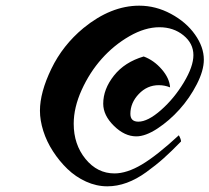

<svg xmlns="http://www.w3.org/2000/svg" viewBox="-20 -572 745 683"><path d="M276.9 -472.2Q374.5 -551.8 475.1 -551.8Q534.2 -551.8 588.1 -522.7Q642.1 -493.7 673.6 -449.2Q705.1 -404.8 705.1 -359.9Q705.1 -320.8 679.9 -272Q654.8 -223.1 618.7 -182.9Q582.5 -142.6 540 -114.7Q497.6 -86.9 464.8 -86.9Q423.3 -86.9 385.3 -124.3Q347.2 -161.6 347.2 -203.1Q347.2 -254.9 385.3 -303Q423.3 -351.1 491.2 -371.1Q527.8 -357.4 555.4 -325.4Q583 -293.5 585 -261.2Q565.9 -269 544.9 -269Q503.4 -269 473.6 -237.5Q443.8 -206.1 443.8 -167Q443.8 -139.2 472.2 -139.2Q505.9 -139.2 552.7 -180.4Q599.6 -221.7 633.8 -278.6Q668 -335.4 668 -376Q668 -417.5 632.6 -446.3Q597.2 -475.1 546.9 -475.1Q496.1 -475.1 440.7 -443.4Q385.3 -411.6 342 -363Q298.8 -314.5 270.5 -252Q242.2 -189.5 242.2 -131.8Q242.2 -58.1 284.2 -6.6Q326.2 44.9 387.2 44.9Q431.2 44.9 484.6 13.2Q538.1 -18.6 616.2 -90.8Q624 -76.7 624 -68.8Q589.4 -33.2 562 -8.8Q534.7 15.6 500.2 40.5Q465.8 65.4 431.2 78.1Q396.5 90.8 361.8 90.8Q323.2 90.8 286.1 74Q249 57.1 220 29.1Q190.9 1 168.5 -33.7Q146 -68.4 134 -106.2Q122.1 -144 122.1 -178.2Q122.1 -243.2 162.6 -327.1Q203.1 -411.1 276.9 -472.2Z"/></svg>

Font: Kaushan Script
Style: Regular
Weight: 400
Designer: Pablo Impallari
Foundry: Pablo Impallari
Version: Version 1.002